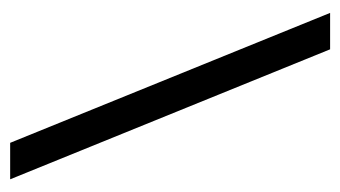

<svg xmlns="http://www.w3.org/2000/svg" viewBox="-166 -504 670 378"><g transform="rotate(90 169.0 -315.0)"><path d="M77.1 -629.9 333 0H261.2L5.4 -629.9Z"/></g></svg>

Font: Fibel Vienna LRS
Style: Regular
Weight: 400
Designer: Peter Wiegel
Foundry: Peter Wioegel
Version: Version 000.000